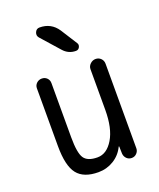

<svg xmlns="http://www.w3.org/2000/svg" viewBox="-142 -848 784 946"><g transform="rotate(-20 250.0 -375.0)"><path d="M210 9.8Q132.8 9.8 99.1 -33.2Q65.4 -76.2 65.4 -179.7V-482.4Q65.4 -498 76.7 -508.8Q87.9 -519.5 104 -519.5Q120.1 -519.5 130.9 -508.8Q141.6 -498 141.6 -482.4V-198.2Q141.6 -115.2 160.2 -87.9Q178.7 -60.5 230.5 -60.5Q279.3 -60.5 312.5 -115.7Q345.7 -170.9 345.7 -267.6V-480.5Q345.7 -496.1 357.9 -507.8Q370.1 -519.5 386.2 -519.5Q402.3 -519.5 413.6 -508.3Q424.8 -497.1 424.8 -480.5V-37.1Q424.8 -22.5 414.1 -11.2Q403.3 0 387.7 0Q372.1 0 361.3 -10.7Q350.6 -21.5 349.6 -37.1L348.6 -74.2Q348.6 -75.2 347.7 -75.2Q345.7 -75.2 345.7 -74.2Q327.1 -35.2 290.5 -12.7Q253.9 9.8 210 9.8ZM179.7 -759.8Q240.2 -759.8 273.4 -710L328.1 -624Q335 -614.3 329.1 -602.1Q323.2 -589.8 309.6 -589.8Q270.5 -589.8 244.1 -620.1L160.2 -714.8Q149.4 -727.5 156.2 -743.7Q163.1 -759.8 179.7 -759.8Z"/></g></svg>

Font: Rounded-X Mgen+ 2m regular
Style: Regular
Weight: 400
Designer: [Source Han Sans]
Ryoko NISHIZUKA  (kana & ideographs); Paul D. Hunt (Latin, Greek & Cyrillic); Wenlong ZHANG  (bopomofo
Version: Version 1.059.20150602